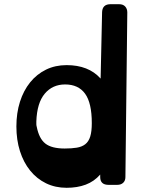

<svg xmlns="http://www.w3.org/2000/svg" viewBox="-20 -880 684 914"><path d="M466 -823Q468 -860 506 -860H547Q566 -860 576 -849Q586 -838 586 -821L577 -37Q577 -20 566.5 -10Q556 0 538 0H497Q457 0 457 -37V-49Q428 -16 388 -1Q348 14 297 14Q243 14 199 -7.5Q155 -29 123.5 -68Q92 -107 75 -160.5Q58 -214 58 -278Q58 -342 75 -395.5Q92 -449 123.5 -488Q155 -527 199 -548.5Q243 -570 297 -570Q401 -570 458 -507L459 -506ZM290 -478Q230 -478 193 -434Q156 -390 153 -302Q153 -294 153 -288.5Q153 -283 155 -276Q166 -220 196 -196.5Q226 -173 288 -173Q321 -173 345.5 -177Q370 -181 386 -193.5Q402 -206 409.5 -230Q417 -254 417 -294Q417 -390 385 -434Q353 -478 290 -478Z"/></svg>

Font: OpenDyslexic3
Style: Bold
Weight: 700
Designer: Abelardo Gonzalez
Version: Version 1.000;PS 001.001;hotconv 1.0.56